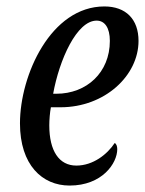

<svg xmlns="http://www.w3.org/2000/svg" viewBox="-20 -566 450 596"><path d="M196 10C297 10 344 -59 344 -103C344 -112 341 -120 336 -122C313 -87 269 -52 217 -52C163 -52 133 -98 133 -177C133 -194 135 -218 138 -233H168C305 -233 410 -331 410 -439C410 -506 371 -546 304 -546C138 -546 42 -333 42 -183C42 -54 111 10 196 10ZM155 -275H145C164 -380 218 -502 280 -502C305 -502 321 -480 321 -439C321 -341 249 -275 155 -275Z"/></svg>

Font: Noto Serif ExtraCondensed
Style: Italic
Weight: 400
Width: 2
Italic angle: -12°
Designer: Monotype Design Team
Foundry: Monotype Imaging Inc.
Version: Version 2.014